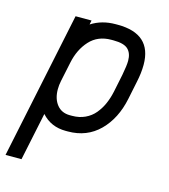

<svg xmlns="http://www.w3.org/2000/svg" viewBox="-132 -596 762 868"><g transform="rotate(15 249.5 -162.0)"><path d="M148.9 -291 129.9 -200.7Q125.5 -180.2 125.5 -160.6Q125.5 -116.2 147.5 -88.6Q169.4 -61 208.5 -61H218.8Q252.4 -61 279.5 -73.7Q306.6 -86.4 325 -108.6Q343.3 -130.9 355 -157.5Q366.7 -184.1 373.5 -215.8L390.6 -298.8Q399.4 -344.7 399.4 -366.7Q399.4 -402.3 379.9 -420.7Q360.4 -439 312 -439H301.8Q238.8 -439 200.4 -397Q162.1 -355 148.9 -291ZM48.8 187.5H-25.9L117.7 -500H192.4L188.5 -480.5Q237.8 -512.2 301.8 -512.2H312Q471.7 -512.2 471.7 -367.2Q471.7 -329.1 461.9 -284.2L444.8 -201.2Q424.8 -104.5 366 -46.1Q307.1 12.2 218.8 12.2H208.5Q139.2 12.2 95.7 -36.6Z"/></g></svg>

Font: Anka/Coder Condensed
Style: Italic
Weight: 400
Width: 4
Italic angle: -12°
Monospace: yes
Version: Version 001.100